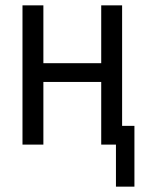

<svg xmlns="http://www.w3.org/2000/svg" viewBox="-20 -540 540 717"><path d="M413 157V0H358V-234H142V0H64V-520H142V-304H358V-520H436V-70H482V157Z"/></svg>

Font: Iosevka Term Curly
Style: Regular
Weight: 400
Designer: Belleve Invis
Foundry: Belleve Invis
Version: Version 32.3.0